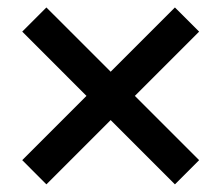

<svg xmlns="http://www.w3.org/2000/svg" viewBox="-20 -576 584 507"><path d="M441.9 -89.2 505.8 -153.1 102.5 -556.3 38.7 -492.5 441.9 -89.2ZM505.8 -492.5 441.9 -556.3 38.7 -153.1 102.5 -89.2 505.8 -492.5Z"/></svg>

Font: Source Serif Variable
Style: Regular
Weight: 389
Designer: Frank Grießhammer
Foundry: Adobe Systems Incorporated
Version: Version 3.001;hotconv 1.0.111;makeotfexe 2.5.65597